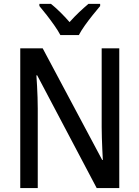

<svg xmlns="http://www.w3.org/2000/svg" viewBox="-20 -961 712 981"><path d="M589.4 0H474.1L169.9 -576.2H166Q168 -548.8 169.4 -520.3Q170.9 -491.7 171.9 -462.9Q172.9 -434.1 172.9 -406.2V0H83.5V-713.9H198.2L502 -144H505.4Q503.9 -169.4 502.7 -198.5Q501.5 -227.5 500.5 -256.6Q499.5 -285.6 499.5 -311V-713.9H589.4ZM288.6 -781.7Q276.9 -803.7 258.3 -830.3Q239.7 -856.9 219.2 -883.3Q198.7 -909.7 181.2 -930.2V-941.4H240.2Q262.2 -923.8 287.4 -899.2Q312.5 -874.5 335.4 -848.1Q360.8 -876.5 384 -898.4Q407.2 -920.4 432.1 -941.4H491.7V-930.2Q475.1 -910.6 454.1 -884.5Q433.1 -858.4 413.8 -831.3Q394.5 -804.2 382.8 -781.7Z"/></svg>

Font: Open Sans SemiCondensed Medium
Style: Regular
Weight: 500
Width: 4
Designer: Monotype Design Team
Foundry: Monotype Imaging Inc.
Version: Version 3.000